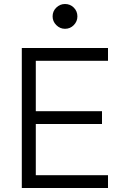

<svg xmlns="http://www.w3.org/2000/svg" viewBox="-20 -940 640 960"><path d="M89 0V-700H520V-636H159V-384H490V-320H159V-64H520V0ZM305 -796Q280 -796 261.5 -814.5Q243 -833 243 -858Q243 -884 261.5 -902Q280 -920 305 -920Q331 -920 349 -902Q367 -884 367 -858Q367 -833 349 -814.5Q331 -796 305 -796Z"/></svg>

Font: DM Mono Light
Style: Regular
Weight: 300
Designer: Colophon Foundry
Foundry: Colophon Foundry
Version: Version 1.000; ttfautohint (v1.8.2.53-6de2)